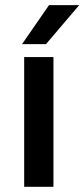

<svg xmlns="http://www.w3.org/2000/svg" viewBox="-20 -720 325 740"><path d="M186 0H73.2V-500H186ZM64.9 -549.8 168.9 -700.2H285.2L157.2 -549.8Z"/></svg>

Font: Fivo Sans Modern Med
Style: Regular
Weight: 450
Designer: Alexander Slobzheninov
Foundry: Alexander Slobzheninov
Version: 1.0